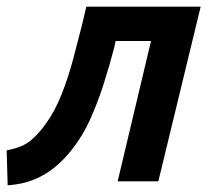

<svg xmlns="http://www.w3.org/2000/svg" viewBox="-49 -544 629 576"><path d="M-26 12 -29 -93Q20 -102 45 -124Q70 -146 90 -175Q116 -211 136 -261.5Q156 -312 170.5 -367Q185 -422 197 -469L210 -524H553L426 0H304L404 -421H298L293 -399Q279 -345 261.5 -290.5Q244 -236 221.5 -186Q199 -136 168 -97Q146 -68 117.5 -44Q89 -20 53.5 -5.5Q18 9 -26 12Z"/></svg>

Font: Ubuntu Sans Mono SemiBold
Style: Italic
Weight: 600
Italic angle: -13.5°
Monospace: yes
Designer: Dalton Maag Ltd
Foundry: Dalton Maag Ltd
Version: Version 1.006